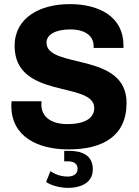

<svg xmlns="http://www.w3.org/2000/svg" viewBox="-20 -716 675 933"><path d="M435 -483H580V-495C580 -635 462 -696 319 -696C174 -696 51 -630 51 -493C51 -231 438 -323 438 -191C438 -152 408 -113 307 -113C225 -113 181 -151 181 -208C181 -213 182 -222 182 -224H36C36 -219 35 -210 35 -202C35 -51 165 10 312 10C478 10 595 -53 595 -216C595 -466 206 -379 206 -509C206 -547 248 -573 322 -573C393 -573 435 -542 435 -492ZM225 116 204 168C231 187 275 197 312 197C356 197 431 182 431 107C431 34 372 17 315 17H292V68H312C340 68 357 81 357 104C357 131 335 142 308 142C261 142 231 119 225 116Z"/></svg>

Font: Chivo
Style: Bold
Weight: 700
Designer: Hector Gatti
Foundry: Omnibus-Type
Version: Version 1.003;PS 001.003;hotconv 1.0.70;makeotf.lib2.5.58329